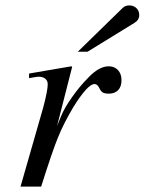

<svg xmlns="http://www.w3.org/2000/svg" viewBox="-20 -693 537 713"><path d="M132.8 0H56.2L141.1 -295.9Q157.2 -357.4 157.2 -379.9Q157.2 -393.6 147.9 -400.9Q138.7 -408.2 122.1 -408.2Q118.2 -408.2 87.9 -402.8V-419.9Q196.3 -438 245.1 -446.8L248 -444.8L191.9 -225.1L207 -262.2Q219.2 -292 247.6 -332.3Q275.9 -372.6 307.1 -403.8Q347.2 -446.8 383.8 -446.8Q404.8 -446.8 418 -432.9Q431.2 -418.9 431.2 -395Q431.2 -371.1 418.7 -358.2Q406.2 -345.2 383.8 -345.2Q368.7 -345.2 361.3 -349.9Q354 -354.5 348.1 -367.2Q341.3 -380.9 331.1 -380.9Q305.2 -380.9 251 -293Q216.3 -234.4 195.1 -182.1Q173.8 -129.9 132.8 0ZM269 -501 435.1 -663.1Q444.8 -672.9 460 -672.9Q476.1 -672.9 486.6 -662.8Q497.1 -652.8 497.1 -637.2Q497.1 -618.7 479 -607.9L305.2 -501Z"/></svg>

Font: Accordance
Style: Italic
Weight: 400
Italic angle: -11°
Version: Version 1.2 (build January 31, 2020) Miklal Software Solutio